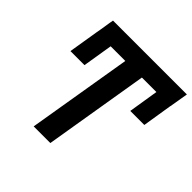

<svg xmlns="http://www.w3.org/2000/svg" viewBox="-183 -898 1067 1067"><g transform="rotate(45 350.5 -364.0)"><path d="M701.2 -727.5 682.6 -617.2H682.1L653.8 -440.4H543.5L571.8 -617.2H458L355.5 0H224.6L327.6 -617.2H212.4L183.6 -440.4H73.2L102.1 -617.2L106.9 -644L117.7 -711.9H118.2L120.6 -727.5Z"/></g></svg>

Font: Inter Semi Bold
Style: Italic
Weight: 600
Italic angle: -9.39999°
Designer: Rasmus Andersson
Foundry: rsms
Version: Version 4.000;git-3c8e0fc